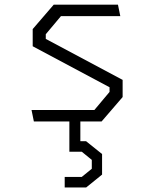

<svg xmlns="http://www.w3.org/2000/svg" viewBox="-20 -520 660 822"><path d="M115 -49H384L449 -126.5V-146.5L120 -322V-395.5L210 -500H485L495 -451H241L176 -373.5V-353.5L505 -178V-104.5L415 0H125ZM257 237.5H330L373 202.5V164.5L330 129.5H277V-24H324V98L314.5 84.5H348.5L417 139.5V227.5L349 282.5H257Z"/></svg>

Font: Monaspace Krypton Var ExLight
Style: Regular
Weight: 200
Designer: Riley Cran and the Lettermatic Team
Version: Version 1.200 (Monaspace Krypton Var)